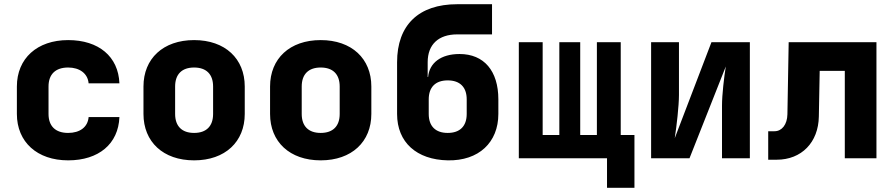

<svg xmlns="http://www.w3.org/2000/svg" viewBox="-20 -750 4240 910"><path d="M303 10C448 10 541 -68 546 -195H400C396 -147 358 -120 303 -120C243 -120 210 -152 210 -210V-340C210 -398 243 -430 303 -430C357 -430 396 -402 400 -355H546C541 -482 448 -560 303 -560C156 -560 60 -473 60 -340V-210C60 -77 156 10 303 10Z M900 10C1047 10 1140 -78 1140 -210V-340C1140 -472 1047 -560 900 -560C753 -560 660 -472 660 -340V-210C660 -78 753 10 900 10ZM900 -120C842 -120 810 -152 810 -210V-340C810 -398 842 -430 900 -430C958 -430 990 -398 990 -340V-210C990 -152 958 -120 900 -120Z M1500 10C1647 10 1740 -78 1740 -210V-340C1740 -472 1647 -560 1500 -560C1353 -560 1260 -472 1260 -340V-210C1260 -78 1353 10 1500 10ZM1500 -120C1442 -120 1410 -152 1410 -210V-340C1410 -398 1442 -430 1500 -430C1558 -430 1590 -398 1590 -340V-210C1590 -152 1558 -120 1500 -120Z M2158 -494C2070 -494 2015 -452 2009 -385H2007V-455C2007 -540 2059 -587 2147 -587H2312V-730H2147C1964 -730 1862 -631 1862 -455V-210C1862 -75 1955 7 2102 10C2249 13 2342 -75 2342 -210V-279C2342 -414 2274 -494 2158 -494ZM2192 -210C2192 -152 2160 -120 2102 -120C2044 -120 2012 -152 2012 -210V-279C2012 -337 2044 -369 2102 -369C2160 -369 2192 -337 2192 -279Z M2987 140V-110H2922V-550H2809V-110H2730V-550H2631V-110H2552V-550H2439V0H2857V140Z M3248 0 3420 -435C3412 -386 3402 -301 3402 -250V0H3534V-550H3352L3178 -95C3187 -153 3198 -249 3198 -300V-550H3066V0Z M3661 7C3779 7 3859 -75 3861 -198L3865 -414H3984V0H4134V-550H3718L3712 -208C3711 -160 3686 -128 3651 -128H3621V7Z"/></svg>

Font: Tekne LDO ExtraBold
Style: Regular
Weight: 800
Monospace: yes
Designer: Alessio Laiso, Mario Rullo, Paolo Rosset
Foundry: Alessio Laiso
Version: Version 1.000;hotconv 1.0.109;makeotfexe 2.5.65596